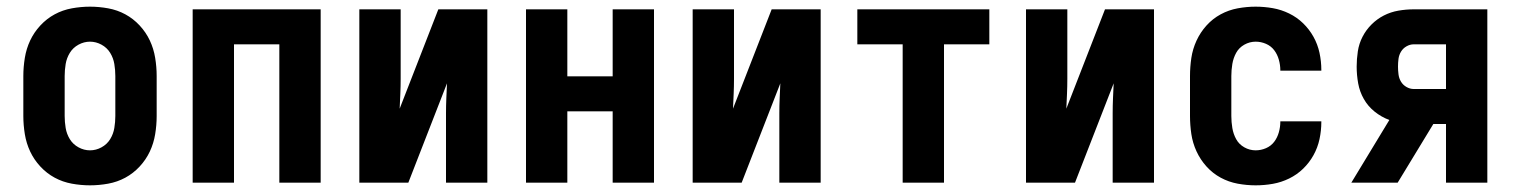

<svg xmlns="http://www.w3.org/2000/svg" viewBox="-20 -548 4540 576"><path d="M250 8Q223 8 195.5 3Q168 -2 144 -15Q120 -28 101 -48.5Q82 -69 70.5 -93.5Q59 -118 54.5 -145.5Q50 -173 50 -200V-320Q50 -347 54.5 -374.5Q59 -402 70.5 -426.5Q82 -451 101 -471.5Q120 -492 144 -505Q168 -518 195.5 -523Q223 -528 250 -528Q277 -528 304.5 -523Q332 -518 356 -505Q380 -492 399 -471.5Q418 -451 429.5 -426.5Q441 -402 445.5 -374.5Q450 -347 450 -320V-200Q450 -173 445.5 -145.5Q441 -118 429.5 -93.5Q418 -69 399 -48.5Q380 -28 356 -15Q332 -2 304.5 3Q277 8 250 8ZM250 -97Q268 -97 284.5 -106Q301 -115 310.5 -130.5Q320 -146 323 -164Q326 -182 326 -200V-320Q326 -338 323 -356Q320 -374 310.5 -389.5Q301 -405 284.5 -414Q268 -423 250 -423Q232 -423 215.5 -414Q199 -405 189.5 -389.5Q180 -374 177 -356Q174 -338 174 -320V-200Q174 -182 177 -164Q180 -146 189.5 -130.5Q199 -115 215.5 -106Q232 -97 250 -97Z M558 0V-520H942V0H818V-415H682V0Z M1058 0V-520H1182V-312Q1182 -289 1181 -266.5Q1180 -244 1179 -222L1295 -520H1442V0H1318V-208Q1318 -231 1319 -253.5Q1320 -276 1321 -298L1205 0Z M1558 0V-520H1682V-319H1818V-520H1942V0H1818V-214H1682V0Z M2058 0V-520H2182V-312Q2182 -289 2181 -266.5Q2180 -244 2179 -222L2295 -520H2442V0H2318V-208Q2318 -231 2319 -253.5Q2320 -276 2321 -298L2205 0Z M2688 0V-415H2552V-520H2948V-415H2812V0Z M3058 0V-520H3182V-312Q3182 -289 3181 -266.5Q3180 -244 3179 -222L3295 -520H3442V0H3318V-208Q3318 -231 3319 -253.5Q3320 -276 3321 -298L3205 0Z M3747 8Q3720 8 3693 3Q3666 -2 3642 -15Q3618 -28 3599.5 -48.5Q3581 -69 3569.5 -94Q3558 -119 3554 -146Q3550 -173 3550 -200V-320Q3550 -347 3554 -374Q3558 -401 3569.5 -426Q3581 -451 3599.5 -471.5Q3618 -492 3642 -505Q3666 -518 3693 -523Q3720 -528 3747 -528Q3773 -528 3798.5 -523.5Q3824 -519 3847.5 -507.5Q3871 -496 3889.5 -478Q3908 -460 3920.5 -437.5Q3933 -415 3938.5 -389.5Q3944 -364 3944 -338V-336H3821V-337Q3821 -353 3816.5 -369Q3812 -385 3802.5 -397.5Q3793 -410 3778 -416.5Q3763 -423 3747 -423Q3729 -423 3713 -414Q3697 -405 3688.5 -389.5Q3680 -374 3677 -356Q3674 -338 3674 -320V-200Q3674 -182 3677 -164Q3680 -146 3688.5 -130.5Q3697 -115 3713 -106Q3729 -97 3747 -97Q3763 -97 3778 -103.5Q3793 -110 3802.5 -122.5Q3812 -135 3816.5 -151Q3821 -167 3821 -183V-184H3944V-182Q3944 -156 3938.5 -130.5Q3933 -105 3920.5 -82.5Q3908 -60 3889.5 -42Q3871 -24 3847.5 -12.5Q3824 -1 3798.5 3.5Q3773 8 3747 8Z M4034 0 4148 -188Q4124 -197 4104 -213Q4084 -229 4071.5 -251Q4059 -273 4054.5 -298Q4050 -323 4050 -348Q4050 -371 4053.5 -394Q4057 -417 4067.5 -437.5Q4078 -458 4094.5 -474.5Q4111 -491 4131.5 -501.5Q4152 -512 4175 -516Q4198 -520 4221 -520H4442V0H4318V-176H4280L4173 0ZM4221 -281H4318V-415H4221Q4210 -415 4199.5 -409Q4189 -403 4183 -393Q4177 -383 4175.5 -371.5Q4174 -360 4174 -348Q4174 -337 4175.5 -325Q4177 -313 4183 -303Q4189 -293 4199.5 -287Q4210 -281 4221 -281Z"/></svg>

Font: Iosevka SS18 Extrabold
Style: Regular
Weight: 800
Monospace: yes
Designer: Belleve Invis
Foundry: Belleve Invis
Version: Version 25.1.1; ttfautohint (v1.8.4)